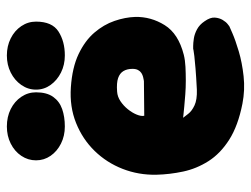

<svg xmlns="http://www.w3.org/2000/svg" viewBox="-108 -624 748 573"><g transform="rotate(-90 266.5 -338.0)"><path d="M243 11Q177 -2 135.5 -28.5Q94 -55 71.5 -90.5Q49 -126 40.5 -166Q32 -206 31 -246Q30 -299 48.5 -346.5Q67 -394 102 -430Q137 -466 185.5 -485.5Q234 -505 292 -501Q351 -497 391 -478Q431 -459 455 -431Q479 -403 490 -371Q501 -339 502 -309Q503 -262 477.5 -221Q452 -180 389 -164Q373 -160 353 -159Q333 -158 312 -158Q291 -158 271 -159.5Q251 -161 235.5 -162.5Q220 -164 210.5 -165Q201 -166 201 -166Q205 -161 213 -150.5Q221 -140 238 -132Q255 -124 285 -125Q324 -127 348 -129Q372 -131 385 -132.5Q398 -134 402.5 -135Q407 -136 407 -136Q407 -136 415.5 -136Q424 -136 437.5 -134Q451 -132 465 -124.5Q479 -117 489 -102Q501 -85 500 -71.5Q499 -58 493 -48Q487 -38 480.5 -33Q474 -28 474 -28Q474 -28 453.5 -19Q433 -10 399.5 0Q366 10 325 14.5Q284 19 243 11ZM207 -282 310 -283Q310 -283 313.5 -283.5Q317 -284 323 -285.5Q329 -287 334.5 -290.5Q340 -294 343.5 -300.5Q347 -307 347 -317Q347 -333 340.5 -344Q334 -355 319.5 -360Q305 -365 279 -363Q264 -362 250.5 -353Q237 -344 226.5 -331Q216 -318 210.5 -304.5Q205 -291 207 -282ZM387 -519Q359 -519 336 -530.5Q313 -542 299 -561.5Q285 -581 285 -605Q285 -629 299 -649Q313 -669 336 -680.5Q359 -692 387 -692Q415 -692 438 -680.5Q461 -669 474.5 -649Q488 -629 488 -605Q488 -557 458.5 -538Q429 -519 387 -519ZM175 -519Q147 -519 124 -530.5Q101 -542 87.5 -561.5Q74 -581 74 -605Q74 -629 87.5 -649Q101 -669 124 -680.5Q147 -692 175 -692Q204 -692 227 -680.5Q250 -669 263.5 -649Q277 -629 277 -605Q277 -573 263.5 -554Q250 -535 227 -527Q204 -519 175 -519Z"/></g></svg>

Font: Sour Gummy Black
Style: Regular
Weight: 900
Version: Version 1.000